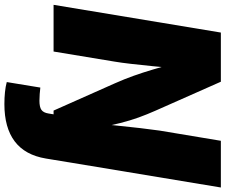

<svg xmlns="http://www.w3.org/2000/svg" viewBox="-93 -675 981 835"><g transform="rotate(90 397.5 -257.5)"><path d="M336.9 203.6 360.8 57.6Q374.5 59.1 388.7 60.3Q402.8 61.5 418 61.5Q445.8 61.5 458 52.7Q470.2 43.9 473.6 22L487.3 -61.5H685.1L669.4 33.7Q654.3 124 595 168.9Q535.6 213.9 432.6 213.9Q405.3 213.9 381.1 211.4Q356.9 209 336.9 203.6ZM1 0 121.6 -727.5H335.4L461.9 -441.9Q477.5 -406.7 490.7 -370.4Q503.9 -334 515.1 -290Q526.4 -246.1 536.1 -189.5L517.1 -183.6Q521 -223.1 526.1 -274.9Q531.2 -326.7 537.1 -376.7Q543 -426.8 547.9 -460.9L592.3 -727.5H795.4L674.8 0H460.9L342.8 -265.6Q323.7 -308.6 309.8 -347.7Q295.9 -386.7 282.7 -430.9Q269.5 -475.1 254.4 -531.7L277.3 -533.2Q272.9 -481.9 267.8 -431.2Q262.7 -380.4 257.8 -337.4Q252.9 -294.4 248 -265.6L204.1 0Z"/></g></svg>

Font: Inter 16pt Black
Style: Italic
Weight: 900
Italic angle: -9.3988°
Version: Version 4.001;git-66647c0bb